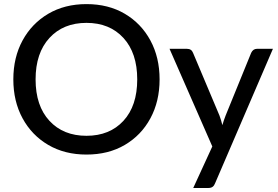

<svg xmlns="http://www.w3.org/2000/svg" viewBox="-20 -746 1354 936"><path d="M401.5 7.5Q295.5 7.5 215.2 -39.5Q135 -86.5 90 -169.2Q45 -252 45 -359Q45 -466 90 -548.8Q135 -631.5 215.2 -678.8Q295.5 -726 401.5 -726Q508.5 -726 588.5 -678.8Q668.5 -631.5 713.2 -548.8Q758 -466 758 -359Q758 -252 713.2 -169.2Q668.5 -86.5 588.5 -39.5Q508.5 7.5 401.5 7.5ZM401.5 -84Q514.5 -84 581.8 -157Q649 -230 649 -359Q649 -487.5 581.8 -561Q514.5 -634.5 401.5 -634.5Q288.5 -634.5 221 -561Q153.5 -487.5 153.5 -359Q153.5 -230 221 -157Q288.5 -84 401.5 -84ZM994.5 170.5H922L1015 -32L806.5 -508H891.5Q913.5 -508 921 -488.5L1050 -182.5Q1058.5 -159.5 1064 -136Q1071 -160 1080 -183L1204.5 -488.5Q1214 -508 1232.5 -508H1310.5L1028.5 147.5Q1024.5 158.5 1016.8 164.5Q1009 170.5 994.5 170.5Z"/></svg>

Font: Verano Sans Medium
Style: Regular
Weight: 500
Designer: Lukasz Dziedzic with Adam Twardoch and Botio Nikoltchev
Foundry: tyPoland Lukasz Dziedzic
Version: Version 3.001;December 28, 2019;FontCreator 12.0.0.2547 64-b